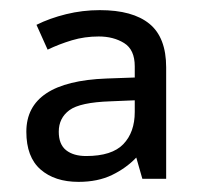

<svg xmlns="http://www.w3.org/2000/svg" viewBox="-20 -742 397 379"><path d="M177 -722Q242 -722 275 -695Q308 -668 308 -609V-389H261L249 -431Q229 -410 201 -396.5Q173 -383 135 -383Q88 -383 60 -407.5Q32 -432 32 -482Q32 -581 190 -587L246 -589V-611Q246 -644 225 -657Q204 -670 175 -670Q147 -670 122 -662.5Q97 -655 74 -644L52 -693Q78 -706 110.5 -714Q143 -722 177 -722ZM198 -542Q138 -540 117 -524.5Q96 -509 96 -482Q96 -457 110.5 -445.5Q125 -434 150 -434Q201 -434 223.5 -457.5Q246 -481 246 -521V-544Z"/></svg>

Font: Noto Sans Historical
Style: Regular
Weight: 400
Designer: Monotype Design Team
Foundry: Monotype Imaging Inc.
Version: Version 2.013; ttfautohint (v1.8.4.7-5d5b)